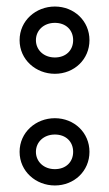

<svg xmlns="http://www.w3.org/2000/svg" viewBox="-20 -531 334 588"><path d="M90 -408C90 -438 114 -461 148 -461C182 -461 204 -439 204 -408C204 -377 182 -355 148 -355C114 -355 90 -378 90 -408ZM40 -408C40 -348 90 -305 148 -305C207 -305 254 -349 254 -408C254 -467 207 -511 148 -511C90 -511 40 -468 40 -408ZM90 -66C90 -96 114 -119 148 -119C182 -119 204 -97 204 -66C204 -35 182 -13 148 -13C114 -13 90 -36 90 -66ZM40 -66C40 -6 90 37 148 37C207 37 254 -7 254 -66C254 -125 207 -169 148 -169C90 -169 40 -126 40 -66Z"/></svg>

Font: Falling Sky
Style: ExtOu
Weight: 400
Designer: Paul D. Hunt
Foundry: Adobe Systems Incorporated
Version: Version 1.02